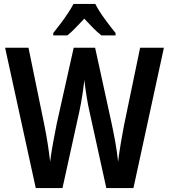

<svg xmlns="http://www.w3.org/2000/svg" viewBox="-20 -957 859 977"><path d="M814 -714 659 0H521L435 -391Q428 -421 421 -464.5Q414 -508 409 -550Q406 -518 399 -473Q392 -428 384 -391L298 0H162L6 -714H125L206 -319Q215 -275 223 -224Q231 -173 235 -134Q241 -182 251 -235.5Q261 -289 269 -329L355 -714H464L548 -329Q557 -288 566.5 -235Q576 -182 581 -134Q586 -177 594.5 -227Q603 -277 611 -319L693 -714ZM465 -937Q482 -903 511.5 -862.5Q541 -822 568 -789V-777H496Q475 -793 453.5 -815Q432 -837 409 -862Q385 -837 363.5 -814.5Q342 -792 323 -777H251V-789Q268 -810 288 -836.5Q308 -863 325.5 -889.5Q343 -916 354 -937Z"/></svg>

Font: Noto Sans Myanmar UI Condensed SemiBold
Style: Regular
Weight: 600
Width: 3
Designer: Monotype Design Team
Foundry: Monotype Imaging Inc.
Version: Version 2.103; ttfautohint (v1.8.4.7-5d5b)